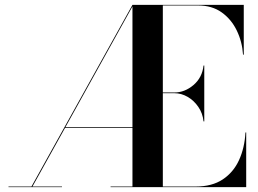

<svg xmlns="http://www.w3.org/2000/svg" viewBox="-20 -770 1062 790"><path d="M15 -2.5H109.5L525 -750H983V-545H980Q976.5 -598.5 954.2 -644.5Q932 -690.5 892.2 -719Q852.5 -747.5 795 -747.5H650V-389.5H697.5Q740 -389.5 776 -420Q812 -450.5 817.5 -500.5H820.5V-270.5H817.5Q814 -304 796 -330.2Q778 -356.5 752 -371.5Q726 -386.5 697.5 -386.5H650V-2.5H785Q852.5 -2.5 896.5 -31.8Q940.5 -61 963.5 -111.2Q986.5 -161.5 990 -225H993V0H435V-2.5H525V-243.5H247.5L113.5 -2.5H235V0H15ZM249 -246.5H525V-743.5Z"/></svg>

Font: Bodoni* 72pt Medium
Style: Regular
Weight: 500
Version: Version 2.3